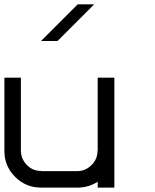

<svg xmlns="http://www.w3.org/2000/svg" viewBox="-20 -853 707 873"><path d="M424.2 -26.7Q382.5 0 333.3 0H166.7Q97.5 0 48.8 -48.8Q0 -97.5 0 -166.7V-500H75V-166.7Q75.8 -130 102.1 -102.9Q128.3 -75.8 166.7 -75.8V-75H333.3Q369.2 -75.8 396.2 -102.5Q423.3 -129.2 423.3 -166.7H424.2V-500H500V0H424.2ZM408.3 -833.3Q340.8 -765 241.7 -666.7H166.7L333.3 -833.3Z"/></svg>

Font: 0xA000-Squareish-Mono
Style: Squareish-Mono
Weight: 400
Version: Version 0.1